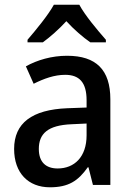

<svg xmlns="http://www.w3.org/2000/svg" viewBox="-20 -879 562 816"><path d="M317 -859H209C185 -815 133 -752 97 -710V-699H162C192 -721 229 -753 262 -789C295 -753 332 -721 364 -699H430V-710C394 -751 341 -814 317 -859ZM265 -642C200 -642 138 -624 90 -597L123 -523C167 -545 211 -561 257 -561C316 -561 348 -530 348 -453V-422L266 -419C116 -413 40 -356 40 -246C40 -144 100 -83 192 -83C271 -83 312 -110 353 -168H356L375 -93H449V-457C449 -582 389 -642 265 -642ZM285 -351 348 -354V-304C348 -212 296 -163 225 -163C177 -163 145 -188 145 -246C145 -310 182 -347 285 -351Z"/></svg>

Font: Noto Sans Kannada UI SemiCondensed Medium
Style: Regular
Weight: 500
Width: 4
Designer: Jelle Bosma - Monotype Design Team
Foundry: Monotype Imaging Inc.
Version: Version 2.005